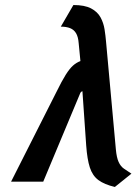

<svg xmlns="http://www.w3.org/2000/svg" viewBox="-20 -722 558 764"><path d="M441 -128 402 -556Q400 -580 396 -605.5Q392 -631 380 -653Q368 -675 342.5 -688.5Q317 -702 272 -702L222 -616Q244 -616 259 -610Q274 -604 282.5 -590Q291 -576 293 -551L300 -479Q284 -473 270.5 -461Q257 -449 241.5 -424.5Q226 -400 204 -355L24 1H152L300 -353Q301 -355 303 -356.5Q305 -358 306.5 -358.5Q308 -359 308 -359L323 -143Q327 -88 337.5 -55.5Q348 -23 371.5 -5.5Q395 12 437 22L503 -31Q486 -42 473 -51Q460 -60 452 -77.5Q444 -95 441 -128Z"/></svg>

Font: Advent Pro
Style: Bold Italic
Weight: 700
Italic angle: -12°
Designer: VivaRado, Andreas Kalpakidis
Foundry: VivaRado, Andreas Kalpakidis
Version: Version 3.000